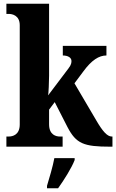

<svg xmlns="http://www.w3.org/2000/svg" viewBox="-20 -780 618 1021"><path d="M14 0H313V-54H298C279 -54 241 -62 241 -119V-197L271 -237L339 -104C385 -16 425 0 566 0H578V-54H574C550 -54 525 -83 493 -138L376 -337L423 -400C467 -460 506 -485 546 -485V-536H314V-485C342 -485 360 -473 360 -456C360 -449 360 -436 344 -416L236 -273C238 -284 241 -343 241 -377V-760H14V-706H27C45 -706 85 -698 85 -646V-118C85 -62 46 -54 27 -54H14ZM230 208V221H289C320 178 361 113 377 71V61H269C261 105 242 168 230 208Z"/></svg>

Font: Noto Serif Condensed ExtraBold
Style: Regular
Weight: 800
Width: 3
Designer: Monotype Design Team
Foundry: Monotype Imaging Inc.
Version: Version 2.013